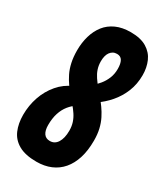

<svg xmlns="http://www.w3.org/2000/svg" viewBox="-182 -784 742 867"><g transform="rotate(30 189.0 -350.0)"><path d="M157.6 10Q99.8 10 65.1 -9.6Q30.4 -29.2 15.4 -64Q0.4 -98.8 0.4 -144Q0.4 -192.6 15.7 -237.3Q31 -282 60.8 -316.9Q90.6 -351.8 131.6 -369L188.6 -299.4Q169.8 -288 154.1 -268.4Q138.4 -248.8 129.8 -222.1Q121.2 -195.4 121.2 -160.2Q121.2 -132.2 131.7 -116.8Q142.2 -101.4 163.4 -101.4Q176.4 -101.4 186.1 -107.1Q195.8 -112.8 202.7 -123.8Q209.6 -134.8 213.3 -150.2Q217 -165.6 217 -185.6Q217 -208.6 210.8 -227.5Q204.6 -246.4 193.6 -262.9Q182.6 -279.4 169.2 -295.2Q155.8 -311 141.4 -327.9Q127 -344.8 113.6 -363.6Q100.2 -382.4 89.2 -404.6Q78.2 -426.8 72 -455Q65.8 -483.2 65.8 -517.6Q65.8 -558.2 76 -593.2Q86.2 -628.2 106.6 -654.4Q127 -680.6 159.3 -695.3Q191.6 -710 235.6 -710Q287.4 -710 318.9 -690.8Q350.4 -671.6 364.4 -639.5Q378.4 -607.4 378.4 -568.2Q378.4 -521.2 362.4 -481.8Q346.4 -442.4 319.3 -411Q292.2 -379.6 258.4 -356.8L204.8 -417Q220.6 -430.8 234.7 -448Q248.8 -465.2 257.9 -487.4Q267 -509.6 267 -536.6Q267 -564.2 258.4 -579.1Q249.8 -594 230.8 -594Q218.8 -594 210.1 -589.1Q201.4 -584.2 195.3 -575.6Q189.2 -567 186.3 -555Q183.4 -543 183.4 -528.4Q183.4 -507 189.6 -488.5Q195.8 -470 207 -453.5Q218.2 -437 231.6 -420.6Q245 -404.2 259.6 -387.3Q274.2 -370.4 287.6 -351.6Q301 -332.8 312.2 -310.6Q323.4 -288.4 329.6 -261.8Q335.8 -235.2 335.8 -202.4Q335.8 -150.8 323.5 -111.4Q311.2 -72 288.1 -44.9Q265 -17.8 232.1 -3.9Q199.2 10 157.6 10Z"/></g></svg>

Font: Georama
Style: Italic
Weight: 400
Width: 2
Italic angle: -9°
Designer: Jean-Baptiste Levee
Foundry: Production Type
Version: Version 1.000